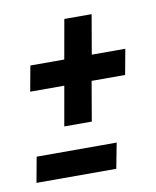

<svg xmlns="http://www.w3.org/2000/svg" viewBox="-57 -518 397 488"><g transform="rotate(-10 142.0 -274.0)"><path d="M93.5 -204H164.5L182 -306H268.5L280.5 -371.5H194L211.5 -473H141L123 -371.5H35.5L23.5 -306H111.5ZM-1 -75H205L217.5 -140.5H11Z"/></g></svg>

Font: Anybody SemiExpanded
Style: Italic
Weight: 400
Width: 6
Italic angle: -10°
Version: Version 1.113;gftools[0.9.25]